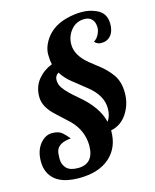

<svg xmlns="http://www.w3.org/2000/svg" viewBox="-119 -831 781 967"><g transform="rotate(-15 271.0 -347.5)"><path d="M390.1 -132.8Q390.1 -46.9 332.8 3.7Q275.4 54.2 172.9 54.2Q47.9 54.2 16.1 -26.4Q7.8 -47.9 7.8 -77.1Q7.8 -131.3 35.2 -166Q63 -200.2 98.4 -200.2Q133.8 -200.2 151.6 -183.8Q169.4 -167.5 183.1 -149.9Q117.7 -144 106.4 -106.4Q102.1 -93.3 102.1 -64.2Q102.1 -35.2 120.6 -15.6Q139.2 3.9 180.2 3.9Q264.2 3.9 264.2 -92.8Q262.7 -169.9 206.5 -227.5Q206.5 -227.5 141.1 -288.1Q84 -338.9 84 -392.3Q84 -445.8 114 -482.2Q144 -518.6 188 -535.2Q182.6 -558.1 182.6 -589.1Q182.6 -620.1 202.1 -654.3Q238.3 -717.3 318.4 -739.3Q360.8 -750.5 400.1 -750.5Q439.5 -750.5 474.1 -735.4Q524.9 -713.9 524.9 -656.7Q524.9 -599.6 486.8 -580.1Q474.6 -574.2 455.6 -574.2Q436.5 -574.2 421.9 -589.8Q439 -600.1 448.5 -619.4Q458 -638.7 458 -654.3Q458 -682.6 443.6 -697.8Q429.2 -712.9 405.3 -712.9Q361.8 -712.9 335 -680.7Q308.1 -648.4 308.1 -606Q308.1 -548.8 370.1 -498Q387.7 -483.4 406.7 -469.2Q452.1 -435.5 479 -397.5Q505.9 -359.4 505.9 -301Q505.9 -242.7 475.1 -195.1Q444.3 -147.5 390.1 -136.2ZM209 -485.8Q189.9 -474.1 189.9 -452.1Q189.9 -430.2 202.1 -411.9Q214.4 -393.6 233.2 -375.5Q252 -357.4 275.4 -337.9Q365.7 -262.7 383.8 -183.1Q402.8 -207 402.8 -248Q402.8 -314.5 335.4 -369.1L263.7 -426.3Q231.4 -451.2 209 -485.8Z"/></g></svg>

Font: UVF Lobster12
Style: Regular
Weight: 400
Designer: Pablo Impallari
Foundry: Pablo Impallari. www.impallari.com
Version: Version 1.004